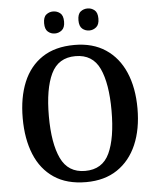

<svg xmlns="http://www.w3.org/2000/svg" viewBox="-61 -964 839 1025"><g transform="rotate(-5 359.0 -451.5)"><path d="M359 10Q256 10 187.5 -36Q119 -82 85 -165Q51 -248 51 -359Q51 -470 85 -552Q119 -634 187.5 -679.5Q256 -725 360 -725Q458 -725 526.5 -679.5Q595 -634 630.5 -551.5Q666 -469 666 -358Q666 -247 630.5 -164.5Q595 -82 526.5 -36Q458 10 359 10ZM359 -50Q452 -50 489.5 -131Q527 -212 527 -358Q527 -504 489.5 -584.5Q452 -665 360 -665Q268 -665 229.5 -584.5Q191 -504 191 -358Q191 -212 229.5 -131Q268 -50 359 -50ZM447 -795Q425 -795 409 -808.5Q393 -822 393 -854Q393 -887 409 -900Q425 -913 447 -913Q467 -913 483.5 -900Q500 -887 500 -854Q500 -822 483.5 -808.5Q467 -795 447 -795ZM262 -795Q241 -795 225 -808.5Q209 -822 209 -854Q209 -887 225 -900Q241 -913 262 -913Q283 -913 299.5 -900Q316 -887 316 -854Q316 -822 299.5 -808.5Q283 -795 262 -795Z"/></g></svg>

Font: Noto Serif Tamil SemiCondensed SemiBold
Style: Italic
Weight: 600
Width: 4
Italic angle: -12°
Designer: Indian Type Foundry, Tom Grace, and the Monotype Design Team
Foundry: Monotype Imaging Inc.
Version: Version 2.003; ttfautohint (v1.8.4.7-5d5b)